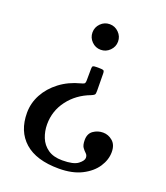

<svg xmlns="http://www.w3.org/2000/svg" viewBox="-141 -629 837 967"><g transform="rotate(20 277.5 -146.0)"><path d="M349.5 -463Q349.5 -435 329.2 -414.8Q309 -394.5 281 -394.5Q252.5 -394.5 232.5 -414.8Q212.5 -435 212.5 -463Q212.5 -491 232.5 -511.2Q252.5 -531.5 281 -531.5Q309 -531.5 329.2 -511.2Q349.5 -491 349.5 -463ZM397.5 142.5Q397.5 128.5 388.2 120.2Q379 112 370 99.5Q361 87 361 59.5Q361 25.5 384.2 9.2Q407.5 -7 436 -7Q464.5 -7 487.2 12.5Q510 32 510 71Q510 112 484.5 150.8Q459 189.5 409.2 214.8Q359.5 240 287 240Q166 240 103.5 184.5Q41 129 41 30Q41 -22 66.2 -68.8Q91.5 -115.5 137.5 -150.5Q183.5 -185.5 245.5 -201.5Q257.5 -204.5 262.8 -208Q268 -211.5 268 -227L268.5 -288.5Q268.5 -300 272.8 -302.8Q277 -305.5 289 -305.5H309.5Q324.5 -305.5 329.2 -302.5Q334 -299.5 334 -285L335 -194.5Q335.5 -177.5 331 -173Q326.5 -168.5 314.5 -163.5Q242.5 -136.5 199.2 -79.2Q156 -22 156 50Q156 87 169.2 120.2Q182.5 153.5 212 174.2Q241.5 195 289.5 195Q349.5 195 373.5 176.5Q397.5 158 397.5 142.5Z"/></g></svg>

Font: Besley* Narrow Medium
Style: Regular
Weight: 500
Width: 4
Designer: Owen Earl
Foundry: indestructible type*
Version: Version 3.000; ttfautohint (v1.8.3)